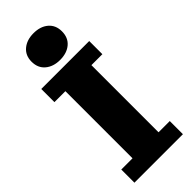

<svg xmlns="http://www.w3.org/2000/svg" viewBox="-292 -952 991 991"><g transform="rotate(-45 203.5 -457.0)"><path d="M204 -719Q155 -719 124 -745Q93 -771 93 -817Q93 -862 124 -888Q155 -914 204 -914Q254 -914 284.5 -888Q315 -862 315 -817Q315 -771 284.5 -745Q254 -719 204 -719ZM27 0V-96H109V-586H29V-682H379V-586H299V-96H381V0Z"/></g></svg>

Font: Montagu Slab 16pt
Style: Bold
Weight: 700
Designer: Florian Karsten
Foundry: Florian Karsten
Version: Version 1.000; ttfautohint (v1.8.3)